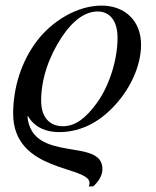

<svg xmlns="http://www.w3.org/2000/svg" viewBox="-20 -461 556 686"><path d="M400 -326C400 -250 372 -156 326 -93C287 -39 249 -10 205 -10C158 -10 127 -41 127 -101C127 -180 155 -259 201 -329C241 -389 285 -420 329 -420C372 -420 400 -387 400 -326ZM313 205C331 189 346 167 346 143C346 28 94 125 78 -45L80 -46C104 -5 146 11 190 11C256 11 320 -14 378 -72C444 -137 484 -225 484 -301C484 -389 424 -441 343 -441C254 -441 165 -384 113 -316C56 -242 27 -147 27 -55C27 157 300 130 300 193C300 197 299 201 297 205Z"/></svg>

Font: XITS
Style: Italic
Weight: 400
Italic angle: -16.33°
Designer: MicroPress Inc., with final additions and corrections provided by Coen Hoffman, Elsevier (retired)
Version: Version 1.302